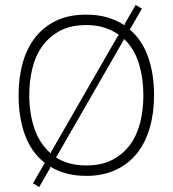

<svg xmlns="http://www.w3.org/2000/svg" viewBox="-20 -699 696 774"><path d="M601 -315Q601 -243 583.5 -183Q566 -123 532 -80.5Q498 -38 446.5 -14Q395 10 328 10Q244 10 183 -27L181 -20L138 55L113 40L158 -38L161 -42Q107 -84 81 -154Q55 -224 55 -315Q55 -387 72 -447Q89 -507 123.5 -550Q158 -593 208.5 -616.5Q259 -640 327 -640Q374 -640 412 -629Q450 -618 482 -597L483 -603L527 -679L552 -664L507 -586L502 -581Q552 -539 576.5 -471Q601 -403 601 -315ZM558 -315Q558 -383 540 -442.5Q522 -502 480 -542L477 -535L210 -71L205 -65Q255 -32 328 -32Q390 -32 433.5 -55Q477 -78 505 -116.5Q533 -155 545.5 -206.5Q558 -258 558 -315ZM460 -558Q434 -577 401 -587.5Q368 -598 328 -598Q266 -598 222.5 -575Q179 -552 151 -513.5Q123 -475 110.5 -423.5Q98 -372 98 -315Q98 -244 118 -183Q138 -122 184 -81L188 -90L455 -554Z"/></svg>

Font: TypoPRO Sinkin Sans
Style: 200 X Light
Weight: 200
Designer: Keith Bates
Foundry: K-Type
Version: Sinkin Sans (version 1.0)  by Keith Bates   •   © 2014   www